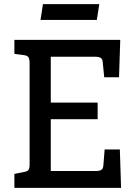

<svg xmlns="http://www.w3.org/2000/svg" viewBox="-20 -914 650 934"><path d="M569 0H50V-68L95 -77Q113 -80 118.5 -87.5Q124 -95 124 -115V-606Q124 -627 118.5 -635.5Q113 -644 95 -646L50 -652V-720H565L559 -538H487L480 -609Q479 -626 470.5 -632Q462 -638 442 -638H227V-415H455V-334H227V-82H445Q465 -82 473.5 -88Q482 -94 483 -111L489 -187H563ZM189 -894H463L451 -817H177Z"/></svg>

Font: Enriqueta Medium
Style: Regular
Weight: 500
Designer: Viviana Monsalve, Gustavo Ibarra
Foundry: 72Puntos
Version: Version 2.000